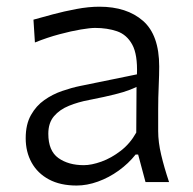

<svg xmlns="http://www.w3.org/2000/svg" viewBox="-20 -549 581 579"><path d="M232.6 -50.9Q186.3 -50.9 156 -72.5Q125.7 -94.2 125.7 -145.6Q125.7 -178.4 142.8 -198.5Q160 -218.7 188 -230Q216 -241.4 248.7 -247.5Q298.6 -257.3 326.3 -264.4Q354 -271.4 368.4 -277Q382.9 -282.5 391.7 -286.9L390.9 -149.2Q372.5 -116.1 344.2 -94.3Q315.8 -72.4 285.8 -61.6Q255.9 -50.9 232.6 -50.9ZM211.1 10.5Q242.4 10.5 275.4 -1.4Q308.5 -13.3 338 -34.6Q367.5 -55.9 388.9 -82.9H396.6L418.8 0H489.8Q475.1 -43.9 466.1 -82Q457 -120.1 457 -153.6V-220.2Q457 -254.3 458.6 -289.7Q460.1 -325.1 460.1 -348.3Q460.1 -443.4 411.3 -486.1Q362.5 -528.8 279.7 -528.8Q247.3 -528.8 210.3 -521.8Q173.3 -514.9 139.2 -505.7Q105 -496.6 80.9 -489.7L85.3 -420.9Q123 -436.1 159.3 -445.7Q195.5 -455.4 223.8 -460.1Q252.1 -464.8 266.6 -464.8Q303.5 -464.8 333 -454.7Q362.4 -444.5 378.8 -414.5Q395.2 -384.5 393 -324.8L221.5 -289.7Q195.9 -284.5 167.3 -274.6Q138.7 -264.8 113.9 -247.4Q89 -230 73.3 -201.9Q57.5 -173.9 57.5 -132.2Q57.5 -90.9 75.4 -58.6Q93.4 -26.2 127.6 -7.9Q161.8 10.5 211.1 10.5Z"/></svg>

Font: Pinar-VF-FD
Style: Regular
Weight: 300
Designer: Amin Abedi
Version: Version 3.0